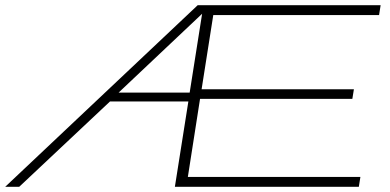

<svg xmlns="http://www.w3.org/2000/svg" viewBox="-60 -720 1504 740"><path d="M614 0 666 -329H364L14 0H-40L702 -700H1407L1401 -662H762L717 -376H1304L1298 -339H711L664 -38H1329L1323 0ZM397 -363H671L719 -667Z"/></svg>

Font: Georama ExtraExtended ExtraLight
Style: Italic
Weight: 200
Width: 8
Italic angle: -9°
Designer: Jean-Baptiste Levee
Foundry: Production Type
Version: Version 1.000